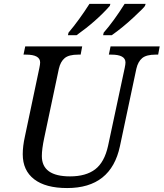

<svg xmlns="http://www.w3.org/2000/svg" viewBox="-20 -951 836 981"><path d="M100.1 -671.9 108.9 -713.9H399.9L392.1 -671.9H378.9Q332 -671.9 310.5 -654.1Q289.1 -636.2 280.8 -600.1L206.1 -247.1Q193.8 -189.5 193.8 -153.8Q193.8 -49.8 337.9 -49.8Q418.9 -49.8 466.3 -85.9Q513.7 -122.1 532.2 -206.1L617.2 -604Q621.1 -622.1 621.1 -631.8Q621.1 -671.9 548.8 -671.9H536.1L544.9 -713.9H795.9L788.1 -671.9H774.9Q728 -671.9 706.5 -654.1Q685.1 -636.2 676.8 -600.1L592.8 -204.1Q547.4 9.8 323.2 9.8Q212.9 9.8 154.5 -35.2Q96.2 -80.1 96.2 -163.1Q96.2 -203.6 106.9 -252L181.2 -604Q185.1 -622.6 185.1 -631.8Q185.1 -671.9 112.8 -671.9ZM327.1 -771 330.1 -784.2Q384.8 -849.1 437 -931.2H543.9L541 -920.9Q472.7 -843.3 371.1 -771ZM506.8 -771 509.8 -784.2Q561.5 -843.3 616.7 -931.2H724.1L720.7 -920.9Q718.8 -914.6 662.4 -862.1Q606 -809.6 550.8 -771Z"/></svg>

Font: Droid Serif
Style: Italic
Weight: 400
Italic angle: -12°
Designer: Monotype Design team
Foundry: Monotype Imaging Inc.
Version: Version 1.03